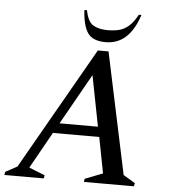

<svg xmlns="http://www.w3.org/2000/svg" viewBox="-78 -914 852 966"><g transform="rotate(5 348.0 -431.0)"><path d="M-20 0 -17 -16 42 -48 394 -665H448L578 -52L638 -16L634 0H382L384 -16L474 -51L439 -232H205L102 -48L182 -16L179 0ZM234 -283H428L378 -539ZM429 -710Q363 -710 338 -747.5Q313 -785 309 -862H322Q333 -804 361.5 -787.5Q390 -771 434 -771Q464 -771 490 -777Q516 -783 539 -802.5Q562 -822 584 -862H597Q548 -710 429 -710Z"/></g></svg>

Font: Spectral SC Medium
Style: Italic
Weight: 500
Italic angle: -10°
Designer: Jean-Baptiste Levee
Foundry: Production Type
Version: Version 2.001